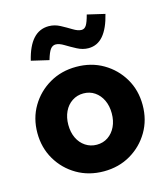

<svg xmlns="http://www.w3.org/2000/svg" viewBox="-114 -849 828 948"><g transform="rotate(-15 300.0 -375.0)"><path d="M300.5 10Q224 10 163.2 -25.4Q102.4 -60.8 66.7 -121.4Q31 -182 31 -257.5Q31 -333 66.7 -393.1Q102.3 -453.2 163.2 -488.6Q224 -524 300 -524Q377 -524 437.5 -488.6Q498 -453.2 533.5 -393.1Q569 -333 569 -257.3Q569 -181.5 533.5 -121.3Q498 -61 437.5 -25.5Q377 10 300.5 10ZM300.4 -126Q333 -126 358 -143Q383 -160 397 -189.5Q411 -219 411 -257Q411 -295 397 -324.5Q383 -354 358 -371Q333 -388 300.4 -388Q268.4 -388 242.7 -371Q217 -354 203 -324.3Q189 -294.5 189 -257Q189 -219 203 -189.5Q217 -160 242.7 -143Q268.4 -126 300.4 -126ZM182 -590 92 -611Q109 -682 141 -717.5Q173 -753 221 -753Q251 -753 279 -738Q307 -723 331.5 -708Q356 -693 374 -693Q389 -693 398.5 -707.5Q408 -722 418 -760L508 -739Q491 -669 460.5 -633Q430 -597 384 -597Q355 -597 326.5 -612Q298 -627 273.5 -642Q249 -657 231 -657Q215 -657 204 -642.5Q193 -628 182 -590Z"/></g></svg>

Font: Red Hat Mono
Style: Regular
Weight: 300
Monospace: yes
Designer: Pentagram, MCKL
Foundry: Pentagram, MCKL
Version: Version 1.023